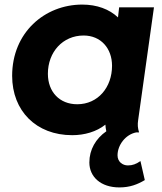

<svg xmlns="http://www.w3.org/2000/svg" viewBox="-20 -578 709 838"><path d="M295 12C349 12 401 -3 440 -34C440 -25 442 -16 444 -5C398 27 370 75 370 131C370 194 420 240 501 240C547 240 580 227 612 208L593 125C574 138 559 144 538 144C516 144 493 129 493 100C493 55 528 9 574 0H587C581 -20 580 -34 583 -54L652 -546H500L495 -502C457 -538 403 -558 339 -558C175 -558 33 -436 33 -247C33 -94 138 12 295 12ZM189 -256C189 -351 254 -423 345 -423C420 -423 469 -367 469 -291C469 -197 408 -123 317 -123C240 -123 189 -177 189 -256Z"/></svg>

Font: Mluvka ExtraBold
Style: Italic
Weight: 800
Italic angle: -8°
Designer: Modified by Jiří Krblich, Original typeface by Gumpita Rahayu
Foundry: Gumpita Rahayu & Jiří Krblich
Version: Version 2.000;Glyphs 3.1.1 (3134)